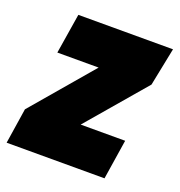

<svg xmlns="http://www.w3.org/2000/svg" viewBox="-124 -640 684 730"><g transform="rotate(20 217.5 -275.0)"><path d="M-19 0 3 -143 212 -388H45L71 -550H454L423 -396L222 -161H402L377 0Z"/></g></svg>

Font: Georama SemiCondensed Black
Style: Italic
Weight: 900
Width: 4
Italic angle: -9°
Designer: Jean-Baptiste Levee
Foundry: Production Type
Version: Version 1.000